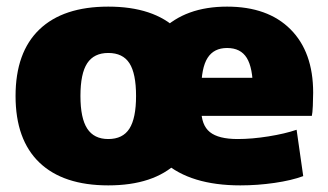

<svg xmlns="http://www.w3.org/2000/svg" viewBox="-20 -550 992 580"><path d="M706 10Q556 10 476 -60Q396 -130 396 -260Q396 -386 468 -458Q540 -530 666 -530Q789 -530 857.5 -461.5Q926 -393 926 -270Q926 -252 925 -230Q924 -208 922 -200H506V-315H767L744 -280Q744 -345 725.5 -375Q707 -405 666 -405Q626 -405 607 -375Q588 -345 588 -280V-220Q588 -172 614 -151Q640 -130 698 -130Q741 -130 791 -138Q841 -146 876 -158L896 -18Q861 -5 809.5 2.5Q758 10 706 10ZM307 10Q171 10 99 -59Q27 -128 27 -260Q27 -392 99 -461Q171 -530 307 -530Q444 -530 515.5 -461Q587 -392 587 -260Q587 -128 515.5 -59Q444 10 307 10ZM307 -130Q351 -130 371 -161.5Q391 -193 391 -260Q391 -328 371 -359Q351 -390 307 -390Q264 -390 243.5 -359Q223 -328 223 -260Q223 -193 243.5 -161.5Q264 -130 307 -130Z"/></svg>

Font: M PLUS 1 Thin Black
Style: Regular
Weight: 900
Version: Version 1.001